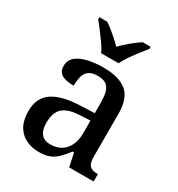

<svg xmlns="http://www.w3.org/2000/svg" viewBox="-183 -885 939 1013"><g transform="rotate(30 286.5 -378.0)"><path d="M204 10Q160 10 124.5 -7.5Q89 -25 69 -60.5Q49 -96 49 -151Q49 -231 105 -269.5Q161 -308 276 -312L358 -315V-373Q358 -409 352.5 -436Q347 -463 329 -478.5Q311 -494 274 -494Q239 -494 220.5 -480Q202 -466 195.5 -441.5Q189 -417 189 -385Q141 -385 116 -399.5Q91 -414 91 -449Q91 -485 116.5 -506Q142 -527 184.5 -537Q227 -547 278 -547Q373 -547 420.5 -508Q468 -469 468 -375V-117Q468 -89 474 -73.5Q480 -58 494 -51.5Q508 -45 530 -45H533V0H384L367 -81H358Q337 -54 317 -33.5Q297 -13 271 -1.5Q245 10 204 10ZM236 -55Q274 -55 301 -71.5Q328 -88 343 -119Q358 -150 358 -191V-270L299 -267Q247 -265 217 -250.5Q187 -236 174.5 -210Q162 -184 162 -146Q162 -116 170 -95.5Q178 -75 194.5 -65Q211 -55 236 -55ZM229 -606Q219 -629 200 -655.5Q181 -682 161.5 -708Q142 -734 126 -753V-766H173Q191 -755 210 -739.5Q229 -724 247.5 -707.5Q266 -691 281 -675Q296 -691 314.5 -707.5Q333 -724 353 -739.5Q373 -755 390 -766H438V-753Q423 -734 402.5 -708Q382 -682 364 -655.5Q346 -629 335 -606Z"/></g></svg>

Font: Noto Serif Kannada Medium
Style: Regular
Weight: 500
Version: Version 2.003